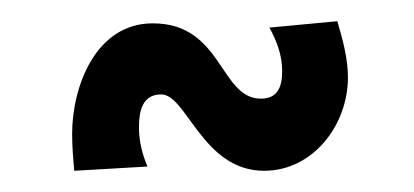

<svg xmlns="http://www.w3.org/2000/svg" viewBox="-20 -456 390 181"><path d="M298 -436 234 -430C241 -417 246 -404 246 -389C246 -373 241 -363 226 -363C187 -363 190 -434 124 -434C70 -434 48 -374 48 -330C48 -318 49 -306 50 -295L119 -299C114 -311 111 -323 111 -336C111 -351 114 -367 132 -367C156 -367 171 -295 229 -295C275 -295 308 -338 308 -383C308 -401 303 -419 298 -436Z"/></svg>

Font: Englebert
Style: Regular
Weight: 400
Designer: Astigmatic (AOETI)
Foundry: Astigmatic (AOETI)
Version: Version 1.000